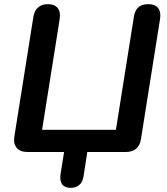

<svg xmlns="http://www.w3.org/2000/svg" viewBox="-20 -733 806 926"><path d="M320 173Q292 173 279.5 155.5Q267 138 272 107L289 0H112Q78 0 61 -19.5Q44 -39 49 -73L141 -652Q146 -682 164 -697.5Q182 -713 211 -713Q243 -713 258 -694.5Q273 -676 268 -642L183 -107H539L626 -654Q631 -684 648 -698.5Q665 -713 695 -713Q728 -713 742.5 -694.5Q757 -676 752 -642L660 -63Q655 -31 636.5 -15.5Q618 0 588 0H401L383 117Q379 145 362.5 159Q346 173 320 173Z"/></svg>

Font: Nunito ExtraLight
Style: Italic
Weight: 200
Italic angle: -9°
Designer: Vernon Adams
Foundry: Vernon Adams
Version: Version 3.602